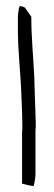

<svg xmlns="http://www.w3.org/2000/svg" viewBox="-20 -637 182 644"><path d="M40 -539C40 -460 50 -387 52 -309L53 -288C54 -261 55 -235 55 -209V-205C55 -204 54 -199 54 -192V-21C66 -18 79 -14 93 -13C96 -25 99 -41 99 -56V-192C99 -198 99 -204 100 -210C100 -241 98 -276 97 -310L95 -378C92 -444 85 -510 85 -581L63 -612C59 -614 53 -616 46 -617C42 -605 40 -590 40 -576Z"/></svg>

Font: SolarCharger
Style: 150
Weight: 100
Designer: Mew Too
Foundry: Cannot Into Space Fonts/KineticPlasma Fonts
Version: Version 1.100